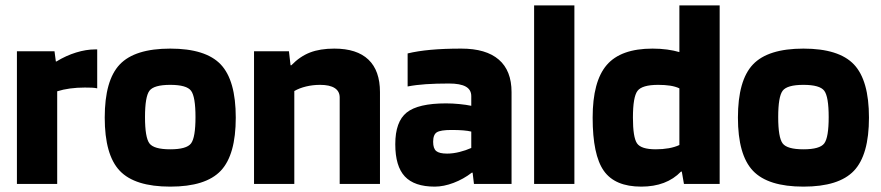

<svg xmlns="http://www.w3.org/2000/svg" viewBox="-20 -685 3281 715"><path d="M193 0H43V-494H183L188 -456H190Q226 -478 263.5 -489.5Q301 -501 334 -501H342V-356Q333 -358 322.5 -358.5Q312 -359 296 -359Q267 -359 241 -355.5Q215 -352 193 -345Z M858 -247Q858 -108 802 -49Q746 10 614 10Q482 10 426 -49Q370 -108 370 -247Q370 -386 426 -445Q482 -504 614 -504Q746 -504 802 -445Q858 -386 858 -247ZM520 -249Q520 -173 536.5 -151Q553 -129 614 -129Q675 -129 691.5 -151Q708 -173 708 -249Q708 -325 691.5 -347Q675 -369 614 -369Q553 -369 536.5 -347Q520 -325 520 -249Z M1076 0H926V-494H1056L1062 -442H1065Q1097 -475 1134.5 -489.5Q1172 -504 1225 -504Q1309 -504 1352 -463Q1395 -422 1395 -342V0H1245V-322Q1245 -345 1226.5 -357Q1208 -369 1172 -369Q1145 -369 1120 -363Q1095 -357 1076 -346Z M1599 10Q1523 10 1487.5 -28Q1452 -66 1452 -148Q1452 -232 1494.5 -266Q1537 -300 1641 -300Q1665 -300 1690.5 -297.5Q1716 -295 1735 -291V-327Q1735 -351 1714.5 -362.5Q1694 -374 1652 -374Q1604 -374 1566.5 -371.5Q1529 -369 1498 -363V-486Q1535 -495 1584 -499.5Q1633 -504 1698 -504Q1790 -504 1837.5 -463Q1885 -422 1885 -342V0H1745L1740 -42H1737Q1706 -18 1669 -4Q1632 10 1599 10ZM1661 -201Q1621 -201 1607 -192.5Q1593 -184 1593 -157Q1593 -132 1604.5 -122.5Q1616 -113 1645 -113Q1667 -113 1691 -119Q1715 -125 1735 -134V-195Q1723 -198 1705 -199.5Q1687 -201 1661 -201Z M2119 -665V0H1969V-665Z M2510 -665H2660V0H2527L2519 -46H2516Q2489 -18 2452 -4Q2415 10 2368 10Q2270 10 2228.5 -49Q2187 -108 2187 -247Q2187 -382 2239.5 -443Q2292 -504 2410 -504Q2439 -504 2464.5 -500.5Q2490 -497 2510 -491ZM2431 -369Q2371 -369 2354 -346.5Q2337 -324 2337 -247Q2337 -174 2352 -151.5Q2367 -129 2422 -129Q2448 -129 2470.5 -133Q2493 -137 2510 -145V-356Q2495 -363 2475.5 -366Q2456 -369 2431 -369Z M3216 -247Q3216 -108 3160 -49Q3104 10 2972 10Q2840 10 2784 -49Q2728 -108 2728 -247Q2728 -386 2784 -445Q2840 -504 2972 -504Q3104 -504 3160 -445Q3216 -386 3216 -247ZM2878 -249Q2878 -173 2894.5 -151Q2911 -129 2972 -129Q3033 -129 3049.5 -151Q3066 -173 3066 -249Q3066 -325 3049.5 -347Q3033 -369 2972 -369Q2911 -369 2894.5 -347Q2878 -325 2878 -249Z"/></svg>

Font: Blinker
Style: Bold
Weight: 700
Designer: Juergen Huber
Foundry: supertype
Version: Version 1.015;PS 1.15;hotconv 1.0.88;makeotf.lib2.5.647800; 